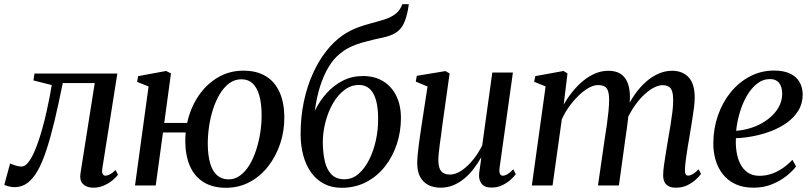

<svg xmlns="http://www.w3.org/2000/svg" viewBox="-52 -882 3860 913"><path d="M434.5 -80.5Q431.5 -61 436.8 -53.8Q442 -46.5 449 -46.5Q458.5 -46.5 470.2 -52.5Q482 -58.5 497.5 -73.5L509 -51Q501 -39.5 483.5 -25Q466 -10.5 442.5 0Q419 10.5 391.5 10.5Q360.5 10.5 342.8 -6.8Q325 -24 331 -60L398.5 -487H246.5Q226 -385 206.8 -305.2Q187.5 -225.5 168.2 -167.2Q149 -109 127.5 -71Q106 -33 79.2 -12.5Q52.5 8 17 8Q3.5 8 -12.5 3.8Q-28.5 -0.5 -31.5 -3.5L-4 -104.5Q-1 -103 8.2 -99.5Q17.5 -96 28.8 -93Q40 -90 49.5 -90Q66 -90 80.5 -107.5Q95 -125 107.8 -152.5Q120.5 -180 131.2 -212Q142 -244 150 -273.5Q161 -313 169.8 -352.5Q178.5 -392 184.8 -425Q191 -458 194 -477.5L107 -499.5L112 -532.5H506Z M729 -297.5H838Q853 -367 890.2 -423.5Q927.5 -480 982.8 -513Q1038 -546 1105.5 -546Q1168.5 -546 1211.5 -520Q1254.5 -494 1277 -444.5Q1299.5 -395 1300 -325.5Q1300.5 -259.5 1280.5 -199.2Q1260.5 -139 1223.5 -91.5Q1186.5 -44 1135.5 -16.5Q1084.5 11 1022.5 11Q960.5 11 917.5 -15Q874.5 -41 852.2 -90Q830 -139 829 -208.5Q829 -219.5 829.5 -230.5Q830 -241.5 831 -252H723L688.5 0H590L654.5 -471L600 -492.5L605 -520L738 -544.5L761 -533ZM1096 -505Q1064 -505 1038.5 -486.2Q1013 -467.5 993.8 -435.8Q974.5 -404 961.5 -364Q948.5 -324 942.2 -281Q936 -238 936 -197Q936.5 -141 947.8 -103.8Q959 -66.5 981 -47.8Q1003 -29 1035 -29Q1065 -29 1090 -47.5Q1115 -66 1134 -97.2Q1153 -128.5 1166 -168.5Q1179 -208.5 1185.8 -252.2Q1192.5 -296 1192 -338.5Q1191.5 -391 1181 -428Q1170.5 -465 1149.5 -485Q1128.5 -505 1096 -505Z M1892 -862 1888 -836.5Q1880.5 -796.5 1868 -770Q1855.5 -743.5 1831.8 -727.5Q1808 -711.5 1765 -702.5Q1755.5 -700.5 1744.8 -698.2Q1734 -696 1722 -693Q1696.5 -687 1669 -679.2Q1641.5 -671.5 1614.5 -658.8Q1587.5 -646 1562 -624.5Q1535 -603 1511.8 -565.2Q1488.5 -527.5 1471.2 -474.8Q1454 -422 1445 -355Q1467.5 -401.5 1501.2 -439Q1535 -476.5 1578.5 -498.5Q1622 -520.5 1674 -520.5Q1729 -520.5 1769.5 -496Q1810 -471.5 1832.2 -426.8Q1854.5 -382 1854.5 -320.5Q1854.5 -255.5 1834.8 -196Q1815 -136.5 1778 -89.8Q1741 -43 1689 -16Q1637 11 1572.5 11Q1525 11 1488.5 -8.2Q1452 -27.5 1427.5 -61.8Q1403 -96 1390.2 -142.5Q1377.5 -189 1377.5 -244.5Q1377.5 -324.5 1392.5 -396.8Q1407.5 -469 1434.8 -530Q1462 -591 1498.5 -637.8Q1535 -684.5 1577.5 -714Q1611.5 -737 1646 -750Q1680.5 -763 1713.2 -771.5Q1746 -780 1774 -788.8Q1802 -797.5 1823.2 -811.8Q1844.5 -826 1856.5 -851L1861 -862ZM1655 -478Q1617.5 -478 1586 -454.2Q1554.5 -430.5 1531.5 -390.8Q1508.5 -351 1495.8 -302.2Q1483 -253.5 1483 -203.5Q1483.5 -154 1492.8 -114.5Q1502 -75 1524.5 -52.2Q1547 -29.5 1585.5 -29.5Q1623.5 -29.5 1653.2 -55.5Q1683 -81.5 1704 -123.8Q1725 -166 1735.8 -216.8Q1746.5 -267.5 1746 -317Q1746 -397 1723 -437.5Q1700 -478 1655 -478Z M2043.5 10.5Q2011 10.5 1986 -1.8Q1961 -14 1946.5 -39.8Q1932 -65.5 1932 -107Q1932 -122 1934 -145Q1936 -168 1939.5 -194Q1943 -220 1946.5 -244Q1950 -268 1952.5 -285L1981 -470.5L1925 -494L1930 -521.5L2066.5 -544L2086 -532.5L2051 -284Q2049 -264.5 2045.8 -242.2Q2042.5 -220 2039.5 -197.5Q2036.5 -175 2034.5 -155.5Q2032.5 -136 2032.5 -122.5Q2032.5 -96 2038.8 -80.5Q2045 -65 2057.5 -58.5Q2070 -52 2088 -52Q2114.5 -52 2142.8 -71Q2171 -90 2196.8 -121.5Q2222.5 -153 2241 -190.5L2289 -537H2387L2323.5 -83.5Q2321 -65.5 2325.2 -56Q2329.5 -46.5 2339 -46.5Q2349 -46.5 2361.2 -53.8Q2373.5 -61 2389 -77L2400.5 -54Q2393.5 -43.5 2377 -28.2Q2360.5 -13 2337 -1.5Q2313.5 10 2285.5 10Q2252.5 10 2238.8 -7.5Q2225 -25 2226 -50Q2226 -53 2227 -62.5Q2228 -72 2230 -84.5Q2232 -97 2233.8 -109.8Q2235.5 -122.5 2236.5 -132L2235.5 -132.5Q2219.5 -104.5 2199.8 -78.8Q2180 -53 2156 -33Q2132 -13 2103.8 -1.2Q2075.5 10.5 2043.5 10.5Z M2646.5 -533 2628.5 -384.5Q2647 -417 2670.5 -446.2Q2694 -475.5 2721.5 -498Q2749 -520.5 2779.2 -533Q2809.5 -545.5 2840.5 -545.5Q2876 -545.5 2898.8 -531Q2921.5 -516.5 2932.8 -487.5Q2944 -458.5 2943.5 -414Q2943.5 -407.5 2942.5 -397.2Q2941.5 -387 2940 -374.5Q2938.5 -362 2936.5 -348.5L2923 -354.5Q2941.5 -397 2966 -432Q2990.5 -467 3019.2 -492.5Q3048 -518 3079.5 -531.8Q3111 -545.5 3143.5 -545.5Q3193.5 -545.5 3222.5 -514.5Q3251.5 -483.5 3251.5 -418Q3251.5 -398 3247.8 -368.2Q3244 -338.5 3238.5 -305.2Q3233 -272 3228 -240.5Q3223 -212 3218 -181.8Q3213 -151.5 3209.5 -124.2Q3206 -97 3205 -77.5Q3204.5 -61.5 3208 -54.2Q3211.5 -47 3220 -47Q3230 -47 3242 -53.8Q3254 -60.5 3270 -77L3281.5 -55Q3274 -44 3257.5 -28.8Q3241 -13.5 3217 -1.5Q3193 10.5 3162 10.5Q3141.5 10.5 3127.8 3.5Q3114 -3.5 3107.5 -17.2Q3101 -31 3101.5 -51Q3101.5 -68.5 3105.5 -97.5Q3109.5 -126.5 3115.2 -160.2Q3121 -194 3126 -226Q3131.5 -256.5 3136.8 -289.5Q3142 -322.5 3145.8 -353.2Q3149.5 -384 3149 -407.5Q3149 -446.5 3137.2 -461.8Q3125.5 -477 3098.5 -477Q3078 -477 3053.2 -463.2Q3028.5 -449.5 3003.5 -424.2Q2978.5 -399 2956.5 -364.5Q2934.5 -330 2918.5 -289L2938 -353.5Q2936.5 -334 2934 -312.2Q2931.5 -290.5 2928.5 -269Q2925.5 -247.5 2922.5 -227.5L2891 0H2791.5L2824 -224.5Q2829 -255.5 2833.8 -289Q2838.5 -322.5 2841.5 -353.2Q2844.5 -384 2844.5 -407Q2844.5 -447 2832.8 -462.2Q2821 -477.5 2792 -477.5Q2771.5 -477.5 2748 -464.5Q2724.5 -451.5 2700.5 -428.5Q2676.5 -405.5 2655.2 -376.2Q2634 -347 2619.5 -314.5L2575.5 0H2477L2542.5 -471L2488 -493L2493.5 -520L2627.5 -544.5Z M3733.5 -91Q3719 -70.5 3689.8 -46.8Q3660.5 -23 3620.2 -6.2Q3580 10.5 3531.5 10.5Q3481 10.5 3444.5 -6.8Q3408 -24 3384.8 -54Q3361.5 -84 3350.5 -122.2Q3339.5 -160.5 3340 -202Q3340.5 -271.5 3362.2 -333.8Q3384 -396 3423 -443.8Q3462 -491.5 3514.8 -519Q3567.5 -546.5 3629.5 -546.5Q3675 -546.5 3705 -532Q3735 -517.5 3749.8 -492Q3764.5 -466.5 3765 -433.5Q3765 -390 3744.5 -356.5Q3724 -323 3689.8 -298.5Q3655.5 -274 3613.8 -258.2Q3572 -242.5 3528.5 -234.2Q3485 -226 3447.5 -225Q3445.5 -192 3450.5 -160Q3455.5 -128 3468.5 -102.2Q3481.5 -76.5 3504 -61.2Q3526.5 -46 3559 -46Q3589.5 -46 3617 -55.5Q3644.5 -65 3669.5 -82Q3694.5 -99 3716 -122ZM3610 -506Q3575.5 -506 3547.8 -484Q3520 -462 3499.2 -426Q3478.5 -390 3465.8 -346.8Q3453 -303.5 3448.5 -260Q3481.5 -262.5 3513.5 -272Q3545.5 -281.5 3573.2 -297.5Q3601 -313.5 3622.2 -334.8Q3643.5 -356 3655.5 -381.8Q3667.5 -407.5 3667.5 -436.5Q3667 -471 3652.2 -488.5Q3637.5 -506 3610 -506Z"/></svg>

Font: Merriweather 72pt
Style: Italic
Weight: 400
Italic angle: -7.8°
Version: Version 2.101